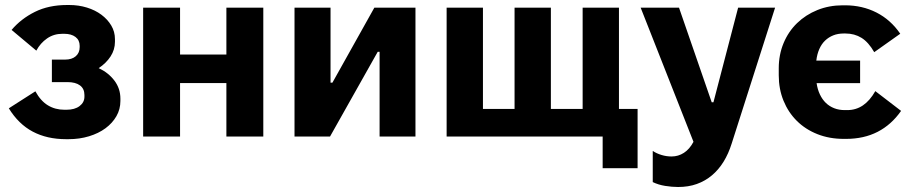

<svg xmlns="http://www.w3.org/2000/svg" viewBox="-20 -551 3673 775"><path d="M246.6 10.8H256.6Q300.8 10.8 339.3 -0.9Q377.8 -12.6 405.8 -33.3Q433.8 -54 449.9 -82Q466 -110 466 -143.6V-152.6Q466 -193.8 441.7 -225.8Q417.4 -257.8 378.4 -276Q408.6 -296 426.3 -323.2Q444 -350.4 444 -382.4V-393Q444 -423 429.1 -448Q414.2 -473 389.2 -491.6Q364.2 -510.2 330.7 -520.5Q297.2 -530.8 259.6 -530.8H250.8Q176.6 -530.8 120.7 -503Q64.8 -475.2 26.8 -430.2L126.6 -346.6Q142.8 -377 169.9 -395.8Q197 -414.6 231.6 -414.6H239Q267.8 -414.6 284.7 -401.8Q301.6 -389 301.6 -366V-360.8Q301.6 -337.8 285.9 -324.1Q270.2 -310.4 242.6 -310.4H189.4V-219.6H252Q285 -219.6 302.9 -206.2Q320.8 -192.8 320.8 -167.6V-160.8Q320.8 -137.8 301.3 -122.9Q281.8 -108 248.2 -108H240Q202.8 -108 173.4 -125.8Q144 -143.6 122.8 -182.4L15.6 -113.8Q54.6 -50.2 112.2 -19.7Q169.8 10.8 246.6 10.8Z M557.8 0H706.8V-215.8H893.8V0H1042.8V-520H893.8V-330.8H706.8V-520H557.8Z M1168.8 0H1312.2L1504.6 -341.8H1512.2V0H1657V-520H1491L1321.8 -217.4H1314.2V-520H1168.8Z M2412.6 128H2553.6V-111.4H2478.4V-520H2331.8V-111.4H2203.6V-520H2057V-111.4H1929.4V-520H1782.8V0H2412.6Z M2717 203.8Q2758.8 203.8 2792.6 191.7Q2826.4 179.6 2853.5 156.9Q2880.6 134.2 2900.6 101.8Q2920.6 69.4 2933.6 27.8L3108.6 -520H2959.4L2859.8 -138.2H2852.8L2720.8 -520H2566L2779.2 21.4Q2763.4 51.2 2740.6 65.9Q2717.8 80.6 2690.8 80.6Q2670.2 80.6 2650.6 74.7Q2631 68.8 2614.8 58.4V184Q2637.6 195 2665 199.4Q2692.4 203.8 2717 203.8Z M3385.8 9.6H3395Q3467 9.6 3522.5 -18.9Q3578 -47.4 3617.2 -103.4L3513.2 -183.2Q3491 -144.4 3463 -125.5Q3435 -106.6 3399.8 -106.6H3389.8Q3366.4 -106.6 3347.1 -114.2Q3327.8 -121.8 3313.5 -135.6Q3299.2 -149.4 3289.5 -169.8Q3279.8 -190.2 3276.2 -215.4V-215.4H3451.8V-306.4H3275Q3278 -332.4 3287.1 -353Q3296.2 -373.6 3310.6 -387.3Q3325 -401 3343.7 -408.4Q3362.4 -415.8 3385.6 -415.8H3392.6Q3429.2 -415.8 3457.5 -398.2Q3485.8 -380.6 3508.8 -340.4L3613.8 -414.8Q3575.2 -471.2 3517.9 -500.4Q3460.6 -529.6 3390.6 -529.6H3382Q3326.6 -529.6 3279.4 -510.5Q3232.2 -491.4 3197.3 -457.6Q3162.4 -423.8 3142.9 -377Q3123.4 -330.2 3123.4 -275.4V-247Q3123.4 -191.6 3142.6 -144.5Q3161.8 -97.4 3196.5 -63Q3231.2 -28.6 3279.5 -9.5Q3327.8 9.6 3385.8 9.6Z"/></svg>

Font: Fixel Variable
Style: Regular
Weight: 100
Width: 3
Designer: AlfaBravo + MacPaw
Foundry: Kyrylo Tkachov, Marchela Mozhyna, Serhii Makarenko, Maria Weinstein, Zakhar Kryvoshyya
Version: Version 1.211